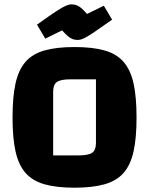

<svg xmlns="http://www.w3.org/2000/svg" viewBox="-20 -859 694 894"><path d="M38.4 -312Q38.4 -407.2 52.3 -470.5Q66.2 -533.9 98.9 -571.2Q131.6 -608.4 187.6 -624.2Q243.6 -640 327.1 -640Q410.4 -640 466.5 -624.2Q522.6 -608.4 555.3 -571Q588 -533.6 601.9 -470.4Q615.8 -407.2 615.8 -312Q615.8 -216.8 601.9 -154Q588 -91.1 555.3 -53.8Q522.6 -16.6 466.5 -0.8Q410.4 15 327.1 15Q243.6 15 187.6 -0.8Q131.6 -16.6 98.9 -53.8Q66.2 -91.1 52.3 -154Q38.4 -216.8 38.4 -312ZM227.5 -135.4H346.1Q391.8 -135.4 409.3 -147.9Q426.8 -160.5 426.8 -193.2V-489.6H307.2Q262.2 -489.6 244.8 -477.1Q227.5 -464.5 227.5 -431.8ZM341.3 -673Q329.2 -673 318.5 -676.8Q307.7 -680.6 296.2 -690.4Q284.7 -700.3 269 -717.6L190.8 -679.2L152.2 -744.2Q209.4 -785.4 239.9 -805.3Q270.4 -825.3 285.9 -831.9Q301.4 -838.6 313 -838.6Q325.8 -838.6 336.3 -834.8Q346.8 -831 358.1 -821.7Q369.3 -812.3 385.2 -794L463.4 -832.4L502 -767.4Q446 -727.7 415.4 -707.2Q384.8 -686.8 369.4 -679.9Q354 -673 341.3 -673Z"/></svg>

Font: Changa
Style: Regular
Weight: 400
Designer: Eduardo Rodriguez Tunni
Foundry: Eduardo Rodriguez Tunni
Version: Version 3.003